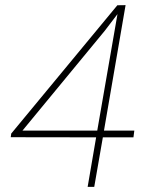

<svg xmlns="http://www.w3.org/2000/svg" viewBox="-20 -731 571 751"><path d="M23.9 -208.5 439 -710.4 471.2 -710.9 386.7 -220.2H505.4L502 -193.8H382.3L348.6 0H322.8L356 -193.8L22 -194.3ZM67.9 -220.2H360.4L439.5 -675.8L389.6 -610.4Z"/></svg>

Font: Mardoto Thin
Style: Italic
Weight: 250
Italic angle: -12°
Designer: Christian Robertson, Vahan Hovhannisyan
Foundry: Google
Version: Version 1.000